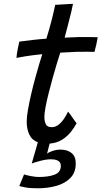

<svg xmlns="http://www.w3.org/2000/svg" viewBox="-20 -736 534 1010"><path d="M178 254.5Q138.5 254.5 113.5 249.8Q88.5 245 81.5 242.5L106.5 181.5Q119.5 186 143.5 190.5Q167.5 195 184 195Q235.5 195 267.8 182.5Q300 170 300 136Q300 102 247.5 102Q223 102 192.8 110Q162.5 118 147 124L179 12.5Q147.5 0.5 134 -28.5Q120.5 -57.5 120.5 -96.5Q120.5 -120.5 127 -158Q133.5 -195.5 143.5 -238.8Q153.5 -282 165 -324Q176.5 -366 186.5 -399.8Q196.5 -433.5 202.5 -451Q152 -446 114.8 -440Q77.5 -434 66.5 -431.5Q68.5 -455 74 -482.2Q79.5 -509.5 81.5 -517Q110.5 -521 148.8 -525.5Q187 -530 224 -532.5Q231.5 -556.5 239 -583Q246.5 -609.5 253 -635Q258.5 -656.5 263 -676.8Q267.5 -697 270.5 -710.5L364 -716Q363.5 -710 355.5 -676Q347.5 -642 337 -602.5Q333 -587 328.5 -570.5Q324 -554 320 -538Q335 -538.5 357.2 -539.5Q379.5 -540.5 393 -541Q428.5 -541.5 458.2 -541Q488 -540.5 494 -540Q492 -526 486.8 -502.5Q481.5 -479 477 -463Q472 -463.5 443 -463.8Q414 -464 385 -463.5Q365 -462.5 340.8 -461.2Q316.5 -460 297 -459Q290.5 -439.5 280.2 -405.5Q270 -371.5 258.5 -330.8Q247 -290 236.8 -249.5Q226.5 -209 220 -175Q213.5 -141 213.5 -122Q213.5 -96.5 221.5 -81.8Q229.5 -67 251.5 -67Q273 -67 290 -81.5Q307 -96 319.2 -115.2Q331.5 -134.5 338 -149Q341.5 -145.5 351.2 -131.8Q361 -118 370.5 -104.2Q380 -90.5 383 -87.5Q371 -65 352.5 -41.8Q334 -18.5 306.8 -1.2Q279.5 16 241 19.5L227.5 72.5Q236 65 256.5 58Q277 51 298.5 51Q334.5 51 356.5 69Q378.5 87 378.5 123.5Q378.5 171.5 350.2 200.2Q322 229 276.2 241.8Q230.5 254.5 178 254.5Z"/></svg>

Font: Grandstander
Style: Italic
Weight: 400
Italic angle: -15°
Designer: Tyler Finck
Foundry: Etcetera Type Co
Version: Version 1.200; ttfautohint (v1.8.3)